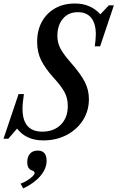

<svg xmlns="http://www.w3.org/2000/svg" viewBox="-59 -792 670 1096"><path d="M188 9.5Q90.5 9.5 38.5 -58L-11.5 0H-39L47 -255H77.5Q74 -231.5 71.8 -210.5Q69.5 -189.5 69.5 -171.5Q69.5 -40.5 182.5 -40.5Q248 -40.5 288 -80.2Q328 -120 328 -187.5Q328 -232.5 308.2 -268Q288.5 -303.5 245.5 -350Q200 -400.5 176.5 -446.8Q153 -493 153 -553.5Q153 -618.5 180 -667.8Q207 -717 255.5 -744.5Q304 -772 369 -772Q457.5 -772 514 -710.5L562.5 -761.5H591L512.5 -527.5H482Q484.5 -544.5 486.2 -562.5Q488 -580.5 488 -595.5Q488 -657.5 461.8 -690Q435.5 -722.5 385.5 -722.5Q331.5 -722.5 300 -685Q268.5 -647.5 268.5 -587Q268.5 -547.5 286.5 -514Q304.5 -480.5 347 -432.5Q403.5 -368 426 -322.5Q448.5 -277 448.5 -226.5Q448.5 -159 414.5 -105.8Q380.5 -52.5 321.5 -21.5Q262.5 9.5 188 9.5ZM73.5 283.5 58.5 256.5Q78 249.5 96.5 238Q115 226.5 126.8 214.8Q138.5 203 138.5 195Q138.5 186 123.5 181Q96.5 172.5 96.5 133Q96.5 103 112.2 85.2Q128 67.5 156.5 67.5Q207 67.5 207 126Q207 170.5 171.8 212.2Q136.5 254 73.5 283.5Z"/></svg>

Font: Libre Caslon Condensed SemiBold Italic
Style: Regular
Weight: 600
Italic angle: -22.583°
Designer: Pablo Impallari, Rodrigo Fuenzalida, Katja Schimmel, Ertekin Erdin
Foundry: Pablo Impallari, Rodrigo Fuenzalida
Version: Version 2.000; ttfautohint (v1.8.4.7-5d5b);gftools[0.9.33]